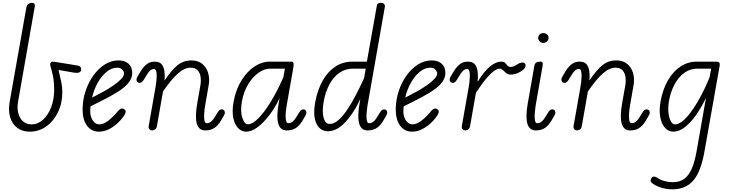

<svg xmlns="http://www.w3.org/2000/svg" viewBox="-20 -949 5302 1397"><path d="M197.5 9Q142 9 105.2 -19Q68.5 -47 54 -95.8Q39.5 -144.5 50 -206.5L172 -895.5Q174.5 -911.5 186.2 -920Q198 -928.5 210 -928.5Q223 -928.5 229.2 -922.2Q235.5 -916 232.5 -898L111.5 -209.5Q103.5 -165.5 112.5 -127.8Q121.5 -90 146.2 -67Q171 -44 209.5 -44Q256 -44 293.2 -78Q330.5 -112 352.2 -169Q374 -226 374 -294.5Q374 -352.5 365.5 -394.5Q357 -436.5 348 -464Q345.5 -471.5 345.2 -481Q345 -490.5 351.5 -496.5Q358 -502.5 376.5 -499.5L542.5 -472.5Q559 -470 564.8 -462.2Q570.5 -454.5 570.5 -445.5Q570.5 -427 556 -421.8Q541.5 -416.5 518 -420.5L406 -440Q418 -391.5 425.8 -352.5Q433.5 -313.5 433.5 -280Q433.5 -197 401.5 -131.8Q369.5 -66.5 316 -28.8Q262.5 9 197.5 9Z M701 9Q645 9 613 -34.5Q581 -78 581 -151Q581 -221 602.2 -285.5Q623.5 -350 660 -400.5Q696.5 -451 743.2 -480.2Q790 -509.5 841.5 -509.5Q888.5 -509.5 915.2 -485.5Q942 -461.5 942 -418.5Q942 -387 925 -360.8Q908 -334.5 882 -313.2Q856 -292 828.2 -275.5Q800.5 -259 778.5 -246.5Q749 -230 707.8 -209.8Q666.5 -189.5 638.5 -175Q637.5 -166 637 -156.8Q636.5 -147.5 636.5 -138Q636.5 -100 655.5 -72Q674.5 -44 702.5 -44Q732 -44 764.8 -68.5Q797.5 -93 828 -128.5Q847.5 -154 860.8 -158Q874 -162 883.5 -154.5Q890.5 -150 893.2 -143.2Q896 -136.5 891.8 -124.8Q887.5 -113 872.5 -93.5Q839 -49 792.8 -20Q746.5 9 701 9ZM650 -239Q671.5 -250.5 697 -263.5Q722.5 -276.5 745 -289Q780.5 -310 812 -332.2Q843.5 -354.5 863 -375.5Q882.5 -396.5 882.5 -414Q882.5 -428 869.5 -442.2Q856.5 -456.5 833 -456.5Q792.5 -456.5 755.8 -426.5Q719 -396.5 691.2 -347Q663.5 -297.5 650 -239Z M1086.5 0Q1075.5 0 1067.5 -8.2Q1059.5 -16.5 1062 -32.5L1112 -316.5Q1115 -333.5 1117.5 -355.8Q1120 -378 1120.2 -398.8Q1120.5 -419.5 1116 -433.2Q1111.5 -447 1101 -447Q1084 -447 1070.8 -434.5Q1057.5 -422 1041 -393L1032.5 -379Q1022 -361 1014.2 -353.5Q1006.5 -346 996.5 -346Q986.5 -346 979.8 -352.5Q973 -359 973 -371.5Q973 -379 982.5 -395.2Q992 -411.5 1004 -431.5Q1026 -467 1053.2 -486Q1080.5 -505 1123 -499Q1146 -495.5 1159 -477.8Q1172 -460 1176.2 -430.8Q1180.5 -401.5 1177.5 -363.5Q1229.5 -441.5 1272.8 -475.5Q1316 -509.5 1371.5 -509.5Q1421.5 -509.5 1452.2 -483.8Q1483 -458 1494.8 -417Q1506.5 -376 1498.5 -330.5L1472 -178Q1468 -155.5 1465.8 -126Q1463.5 -96.5 1467.2 -74.5Q1471 -52.5 1485 -52.5Q1502 -52.5 1516.8 -65Q1531.5 -77.5 1548.5 -106.5L1557 -120.5Q1567.5 -138.5 1575.2 -146Q1583 -153.5 1593 -153.5Q1603 -153.5 1609.5 -147Q1616 -140.5 1616 -127.5Q1616 -120 1606.8 -104Q1597.5 -88 1585.5 -68Q1564 -33 1537.5 -16.5Q1511 0 1473.5 0Q1448.5 0 1433.2 -13.5Q1418 -27 1411.2 -52.8Q1404.5 -78.5 1405.8 -115.5Q1407 -152.5 1415.5 -199.5L1439 -333Q1443.5 -359 1439.8 -387.5Q1436 -416 1419.2 -436.2Q1402.5 -456.5 1367 -456.5Q1322 -456.5 1274.5 -414.2Q1227 -372 1166 -283.5L1122 -33Q1119.5 -16 1109.5 -8Q1099.5 0 1086.5 0Z M1771.5 9Q1737.5 9 1712.2 -17.2Q1687 -43.5 1677.2 -92.2Q1667.5 -141 1679.5 -208Q1696 -298.5 1737 -364Q1778 -429.5 1831.8 -465Q1885.5 -500.5 1940 -500.5H2100.5Q2113 -500.5 2115.5 -489.2Q2118 -478 2114.5 -458.5L2066 -182Q2063 -165.5 2060.5 -143.5Q2058 -121.5 2058.2 -100.8Q2058.5 -80 2063 -66.2Q2067.5 -52.5 2078.5 -52.5Q2095.5 -52.5 2110.2 -65Q2125 -77.5 2142 -106.5L2150.5 -120.5Q2161 -138.5 2168.8 -146Q2176.5 -153.5 2186.5 -153.5Q2196.5 -153.5 2203 -147Q2209.5 -140.5 2209.5 -127.5Q2209.5 -120 2200.2 -104Q2191 -88 2179 -68Q2157.5 -33 2131 -16.5Q2104.5 0 2067 0Q2017 0 2003.8 -52.5Q1990.5 -105 2008 -198.5L2015 -235Q1981.5 -166 1939.5 -110.8Q1897.5 -55.5 1854 -23.2Q1810.5 9 1771.5 9ZM1783.5 -44.5Q1817.5 -44.5 1861.8 -90Q1906 -135.5 1953 -213.2Q2000 -291 2042 -387.5L2053 -449.5H1945Q1904 -449.5 1861.8 -420Q1819.5 -390.5 1786.5 -337Q1753.5 -283.5 1740 -211Q1727.5 -136.5 1743.5 -90.5Q1759.5 -44.5 1783.5 -44.5Z M2367 6Q2309 6 2282.2 -49.8Q2255.5 -105.5 2273.5 -205.5Q2290 -295 2327.2 -361.2Q2364.5 -427.5 2419.2 -464Q2474 -500.5 2543.5 -500.5H2649.5L2722 -908Q2724 -920.5 2732.8 -925Q2741.5 -929.5 2752.5 -928.5Q2766.5 -928 2774.5 -920Q2782.5 -912 2780 -897.5L2653 -176.5Q2649.5 -154 2647.2 -124.8Q2645 -95.5 2648.8 -74Q2652.5 -52.5 2666.5 -52.5Q2683.5 -52.5 2698.2 -65Q2713 -77.5 2730 -106.5L2738.5 -120.5Q2749 -138.5 2756.8 -146Q2764.5 -153.5 2774.5 -153.5Q2784.5 -153.5 2791 -147Q2797.5 -140.5 2797.5 -127.5Q2797.5 -120 2788.2 -104Q2779 -88 2767 -68Q2745.5 -33 2719 -16.5Q2692.5 0 2655 0Q2622 0 2605.5 -23.5Q2589 -47 2587.2 -91.5Q2585.5 -136 2596.5 -198.5L2602 -228.5Q2549.5 -119 2489 -56.5Q2428.5 6 2367 6ZM2379 -47Q2411 -47 2444 -76.5Q2477 -106 2509.2 -154.8Q2541.5 -203.5 2572 -262.5Q2602.5 -321.5 2629 -380.5L2641 -449.5H2548.5Q2492.5 -449.5 2449 -419Q2405.5 -388.5 2376.5 -334Q2347.5 -279.5 2334.5 -207.5Q2322.5 -134 2335 -90.5Q2347.5 -47 2379 -47Z M2979.5 9Q2923.5 9 2891.5 -34.5Q2859.5 -78 2859.5 -151Q2859.5 -221 2880.8 -285.5Q2902 -350 2938.5 -400.5Q2975 -451 3021.8 -480.2Q3068.5 -509.5 3120 -509.5Q3167 -509.5 3193.8 -485.5Q3220.5 -461.5 3220.5 -418.5Q3220.5 -387 3203.5 -360.8Q3186.5 -334.5 3160.5 -313.2Q3134.5 -292 3106.8 -275.5Q3079 -259 3057 -246.5Q3027.5 -230 2986.2 -209.8Q2945 -189.5 2917 -175Q2916 -166 2915.5 -156.8Q2915 -147.5 2915 -138Q2915 -100 2934 -72Q2953 -44 2981 -44Q3010.5 -44 3043.2 -68.5Q3076 -93 3106.5 -128.5Q3126 -154 3139.2 -158Q3152.5 -162 3162 -154.5Q3169 -150 3171.8 -143.2Q3174.5 -136.5 3170.2 -124.8Q3166 -113 3151 -93.5Q3117.5 -49 3071.2 -20Q3025 9 2979.5 9ZM2928.5 -239Q2950 -250.5 2975.5 -263.5Q3001 -276.5 3023.5 -289Q3059 -310 3090.5 -332.2Q3122 -354.5 3141.5 -375.5Q3161 -396.5 3161 -414Q3161 -428 3148 -442.2Q3135 -456.5 3111.5 -456.5Q3071 -456.5 3034.2 -426.5Q2997.5 -396.5 2969.8 -347Q2942 -297.5 2928.5 -239Z M3365 0Q3354 0 3346 -8.2Q3338 -16.5 3340.5 -32.5L3390.5 -316.5Q3393.5 -333.5 3396 -355.8Q3398.5 -378 3398.8 -398.8Q3399 -419.5 3394.5 -433.2Q3390 -447 3379.5 -447Q3362.5 -447 3349.2 -434.5Q3336 -422 3319.5 -393L3311 -379Q3300.5 -361 3292.8 -353.5Q3285 -346 3275 -346Q3265 -346 3258.2 -352.5Q3251.5 -359 3251.5 -371.5Q3251.5 -379 3261 -395.2Q3270.5 -411.5 3282.5 -431.5Q3304.5 -467 3331.8 -486Q3359 -505 3401.5 -499Q3425.5 -495.5 3438.8 -476.2Q3452 -457 3455.8 -425.2Q3459.5 -393.5 3455 -352.5Q3497.5 -424.5 3542 -462.5Q3586.5 -500.5 3627.5 -500.5Q3647.5 -500.5 3655.8 -491Q3664 -481.5 3671.8 -471.8Q3679.5 -462 3698 -462Q3710.5 -462 3725 -469.5Q3739.5 -477 3747 -482.5Q3760.5 -491.5 3773.5 -493.5Q3786.5 -495.5 3795.2 -490.5Q3804 -485.5 3804 -473.5Q3804 -463.5 3799.2 -455.5Q3794.5 -447.5 3786 -440.8Q3777.5 -434 3766 -427Q3747.5 -415.5 3727.8 -410.8Q3708 -406 3696.5 -406Q3677 -406 3663.5 -417Q3650 -428 3638.8 -438.8Q3627.5 -449.5 3615 -449.5Q3601.5 -449.5 3579.2 -435.8Q3557 -422 3523.8 -384.2Q3490.5 -346.5 3443 -274.5L3400.5 -33Q3398 -16 3388 -8Q3378 0 3365 0Z M3933.5 -637Q3917.5 -637 3906.8 -647.8Q3896 -658.5 3896 -673.5Q3896 -688 3906 -698Q3916 -708 3933.5 -708Q3949 -708 3960.2 -698.8Q3971.5 -689.5 3971.5 -673.5Q3971.5 -658.5 3960.5 -647.8Q3949.5 -637 3933.5 -637ZM3878.5 0Q3854 0 3838.8 -13Q3823.5 -26 3816.8 -51Q3810 -76 3810.8 -112Q3811.5 -148 3819.5 -194L3867.5 -467Q3869.5 -479 3874.2 -486.5Q3879 -494 3887.8 -497.2Q3896.5 -500.5 3909.5 -500.5Q3924 -500.5 3927.5 -493.8Q3931 -487 3928 -470L3876.5 -176Q3873 -153 3870.8 -124Q3868.5 -95 3872.2 -73.8Q3876 -52.5 3889.5 -52.5Q3907 -52.5 3921.8 -65Q3936.5 -77.5 3953.5 -106.5L3962 -120.5Q3972 -138.5 3980 -146Q3988 -153.5 3998 -153.5Q4008 -153.5 4014.5 -147Q4021 -140.5 4021 -127.5Q4021 -120 4011.5 -104Q4002 -88 3990.5 -68Q3969 -33 3942.5 -16.5Q3916 0 3878.5 0Z M4178 0Q4167 0 4159 -8.2Q4151 -16.5 4153.5 -32.5L4203.5 -316.5Q4206.5 -333.5 4209 -355.8Q4211.5 -378 4211.8 -398.8Q4212 -419.5 4207.5 -433.2Q4203 -447 4192.5 -447Q4175.5 -447 4162.2 -434.5Q4149 -422 4132.5 -393L4124 -379Q4113.5 -361 4105.8 -353.5Q4098 -346 4088 -346Q4078 -346 4071.2 -352.5Q4064.5 -359 4064.5 -371.5Q4064.5 -379 4074 -395.2Q4083.5 -411.5 4095.5 -431.5Q4117.5 -467 4144.8 -486Q4172 -505 4214.5 -499Q4237.5 -495.5 4250.5 -477.8Q4263.5 -460 4267.8 -430.8Q4272 -401.5 4269 -363.5Q4321 -441.5 4364.2 -475.5Q4407.5 -509.5 4463 -509.5Q4513 -509.5 4543.8 -483.8Q4574.5 -458 4586.2 -417Q4598 -376 4590 -330.5L4563.5 -178Q4559.5 -155.5 4557.2 -126Q4555 -96.5 4558.8 -74.5Q4562.5 -52.5 4576.5 -52.5Q4593.5 -52.5 4608.2 -65Q4623 -77.5 4640 -106.5L4648.5 -120.5Q4659 -138.5 4666.8 -146Q4674.5 -153.5 4684.5 -153.5Q4694.5 -153.5 4701 -147Q4707.5 -140.5 4707.5 -127.5Q4707.5 -120 4698.2 -104Q4689 -88 4677 -68Q4655.5 -33 4629 -16.5Q4602.5 0 4565 0Q4540 0 4524.8 -13.5Q4509.5 -27 4502.8 -52.8Q4496 -78.5 4497.2 -115.5Q4498.5 -152.5 4507 -199.5L4530.5 -333Q4535 -359 4531.2 -387.5Q4527.5 -416 4510.8 -436.2Q4494 -456.5 4458.5 -456.5Q4413.5 -456.5 4366 -414.2Q4318.5 -372 4257.5 -283.5L4213.5 -33Q4211 -16 4201 -8Q4191 0 4178 0Z M4873.5 428.5Q4828.5 428.5 4789.2 416Q4750 403.5 4723.5 382.5Q4715 375.5 4714.5 364.2Q4714 353 4723 342.5Q4728.5 335.5 4738.8 335.8Q4749 336 4760 343Q4780.5 358.5 4812.5 367.5Q4844.5 376.5 4876 376.5Q4925.5 376.5 4958.8 352.2Q4992 328 5013.5 278Q5035 228 5048.5 151L5117 -238Q5084.5 -169 5045.2 -113Q5006 -57 4963.5 -24Q4921 9 4878.5 9Q4844 9 4819 -18.5Q4794 -46 4784.2 -95.8Q4774.5 -145.5 4786.5 -212Q4803 -301.5 4840.8 -366Q4878.5 -430.5 4932.2 -465.5Q4986 -500.5 5050 -500.5H5190Q5209 -500.5 5214 -493Q5219 -485.5 5216 -468.5L5105.5 154Q5079.5 301.5 5024 365Q4968.5 428.5 4873.5 428.5ZM4891 -44Q4916.5 -44 4944.5 -66.2Q4972.5 -88.5 5001 -125.5Q5029.5 -162.5 5055.8 -207.8Q5082 -253 5104.5 -299.8Q5127 -346.5 5143 -387L5154.5 -449.5H5054.5Q4979 -449.5 4923.2 -385.8Q4867.5 -322 4847.5 -214.5Q4839.5 -165.5 4844 -126.8Q4848.5 -88 4861.5 -66Q4874.5 -44 4891 -44Z"/></svg>

Font: Edu AU VIC WA NT Pre
Style: Regular
Weight: 400
Designer: Tina and Corey Anderson, Eben Sorkin, Mirko Velimirovic
Foundry: Google for Education
Version: Version 1.001